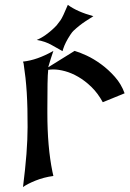

<svg xmlns="http://www.w3.org/2000/svg" viewBox="-20 -758 525 778"><path d="M73.2 0Q82.5 -73.7 87.2 -134Q91.8 -194.3 91.8 -243.2Q91.8 -282.7 91.1 -317.1Q90.3 -351.6 88.4 -382.6Q86.4 -413.6 83.3 -442.4Q80.1 -471.2 75.7 -500.5L73.2 -508.3Q103 -511.7 132.6 -522.2Q162.1 -532.7 192.9 -549.8L196.3 -551.8Q191.4 -537.6 186 -520.8Q180.7 -503.9 175.3 -485.4L282.2 -551.8Q301.8 -546.4 330.8 -533Q359.9 -519.5 389.6 -497.8Q419.4 -476.1 445.6 -446.5Q471.7 -417 484.9 -379.9L396.5 -343.8Q376.5 -380.4 350.6 -405.5Q324.7 -430.7 297.4 -446.5Q270 -462.4 243.7 -469.5Q217.3 -476.6 196.3 -476.6Q186 -476.6 175.8 -475.1H175.3Q173.3 -457 172.6 -417.7Q171.9 -378.4 171.9 -316.9V-299.8Q171.9 -162.6 192.4 -62.5L196.3 -44.9Q177.2 -42.5 158.7 -37.6Q140.1 -32.7 123.8 -26.1Q107.4 -19.5 94.2 -12.7Q81.1 -5.9 73.2 0ZM128.9 -596.2Q147.9 -604 166 -617.2Q191.4 -635.7 209.5 -655.3Q213.9 -660.2 225.1 -675.8Q233.9 -688 254.9 -738.3Q292.5 -710.4 358.4 -692.4L325.7 -671.4Q301.3 -655.3 277.8 -633.3Q272.5 -628.4 265.1 -617.2Q244.1 -585.4 235.8 -559.1Q233.4 -551.3 233.4 -550.8L189.9 -575.2Q164.1 -590.3 128.9 -596.2Z"/></svg>

Font: MedievalSharp
Style: Regular
Weight: 500
Version: Version 1.0